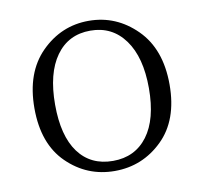

<svg xmlns="http://www.w3.org/2000/svg" viewBox="-66 -595 719 679"><g transform="rotate(-10 294.0 -255.5)"><path d="M465.3 -56.2Q393.6 13.7 293.9 13.7Q194.3 13.7 123 -56.2Q51.8 -126 51.8 -253.9Q51.8 -381.8 123.5 -453.6Q195.3 -525.4 293.9 -525.4Q392.6 -525.4 464.8 -453.6Q537.1 -381.8 537.1 -253.9Q537.1 -126 465.3 -56.2ZM293.9 -22.5Q373 -22.5 418 -82.5Q462.9 -142.6 462.9 -253.9Q462.9 -365.2 417.5 -427.7Q372.1 -490.2 293.9 -490.2Q214.8 -490.2 170.4 -428.2Q126 -366.2 126 -253.9Q126 -141.6 169.9 -82Q213.9 -22.5 293.9 -22.5Z"/></g></svg>

Font: Bpmf Zihi Serif Light
Style: Light
Weight: 300
Foundry: But Ko
Version: Version 1.320